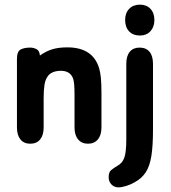

<svg xmlns="http://www.w3.org/2000/svg" viewBox="-20 -609 738 827"><path d="M152 -370Q150 -391 137 -397.5Q124 -404 110 -404Q84 -404 68.5 -395.5Q53 -387 53 -355V-60Q53 -27 68 -8.5Q83 10 110 10Q138 10 153 -8.5Q168 -27 168 -60V-186Q168 -221 171.5 -243Q175 -265 184 -278Q192 -291 207 -297.5Q222 -304 242 -304Q280 -304 293 -275Q298 -264 299.5 -245.5Q301 -227 301 -200V-60Q301 -27 316.5 -8.5Q332 10 359 10Q386 10 401.5 -8.5Q417 -27 417 -60V-209Q417 -248 414.5 -273.5Q412 -299 407 -315Q380 -405 270 -405Q233 -405 206 -397Q179 -389 152 -370ZM639 -50V-334Q639 -368 624 -386Q609 -404 581 -404Q554 -404 539 -386Q524 -368 524 -334V-8Q524 46 515.5 70Q507 94 486 105Q469 115 458.5 124Q448 133 448 154Q448 173 460 185.5Q472 198 490 198Q504 198 523.5 192Q543 186 560 176Q590 160 607.5 133.5Q625 107 632 63Q639 19 639 -50ZM583 -589Q554 -589 536.5 -571Q519 -553 519 -523Q519 -492 536 -474Q553 -456 583 -456Q611 -456 628 -474.5Q645 -493 645 -523Q645 -553 628 -571Q611 -589 583 -589Z"/></svg>

Font: Beiruti
Style: Bold
Weight: 700
Designer: Arlette Boutros
Foundry: Boutros
Version: Version 1.41